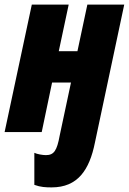

<svg xmlns="http://www.w3.org/2000/svg" viewBox="-33 -573 559 833"><path d="M191 240C304 240 355 165 379 45L506 -553H346L303 -351H222L265 -553H105L-13 0H148L193 -215H275L226 15C214 81 201 100 166 100C153 100 128 96 116 90V229C143 239 166 240 191 240Z"/></svg>

Font: Noto Sans ExtraCondensed Black
Style: Italic
Weight: 900
Width: 2
Italic angle: -12°
Designer: Monotype Design Team
Foundry: Monotype Imaging Inc.
Version: Version 2.013